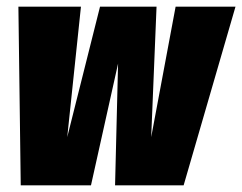

<svg xmlns="http://www.w3.org/2000/svg" viewBox="-20 -554 724 574"><path d="M684 -534 529 0H324L333 -364L252 0H42L35 -534H222L181 -144L279 -534H448L432 -144L505 -534Z"/></svg>

Font: Fira Sans Extra Condensed Black
Style: Italic
Weight: 900
Width: 3
Italic angle: -8°
Designer: Carrois Corporate & Edenspiekermann AG
Foundry: Carrois Corporate GbR & Edenspiekermann AG
Version: Version 4.203